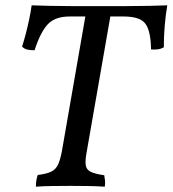

<svg xmlns="http://www.w3.org/2000/svg" viewBox="-20 -699 649 722"><path d="M242 -637Q187 -637 159.5 -607.5Q132 -578 110 -510Q95 -510 83 -512.5Q71 -515 63 -524Q70 -545 77 -572Q84 -599 90 -627.5Q96 -656 99 -679Q127 -678 166.5 -677Q206 -676 253.5 -676Q301 -676 350 -676Q402 -676 451 -676Q500 -676 541 -677Q582 -678 609 -679Q603 -644 599.5 -603.5Q596 -563 596 -521Q585 -515 573.5 -513.5Q562 -512 548 -513Q547 -582 527 -609.5Q507 -637 445 -637ZM303 -649H397L305 -122Q300 -94 302.5 -77.5Q305 -61 321 -53Q337 -45 372 -40Q374 -30 375 -19.5Q376 -9 374 3Q343 1 309.5 0.5Q276 0 246 0Q213 0 177.5 0.5Q142 1 115 3Q115 -11 117 -22Q119 -33 122 -41Q155 -45 172.5 -53.5Q190 -62 198.5 -80.5Q207 -99 213 -132Z"/></svg>

Font: Vollkorn
Style: Italic
Weight: 400
Italic angle: -11°
Designer: Friedrich Althausen
Foundry: Friedrich Althausen
Version: Version 5.001